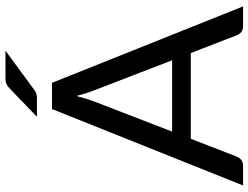

<svg xmlns="http://www.w3.org/2000/svg" viewBox="-126 -806 931 720"><g transform="rotate(-90 340.0 -445.5)"><path d="M676.5 0H601.5Q588.5 0 580.5 -6.5Q572.5 -13 568.5 -23L501.5 -196H180L113 -23Q109.5 -14 101 -7Q92.5 0 80 0H5L291.5 -716.5H390ZM207 -266H474.5L362 -557.5Q351 -584.5 340.5 -625Q335 -604.5 329.8 -587.2Q324.5 -570 319.5 -557ZM510.5 -891 363.5 -783Q355 -777 348.5 -775Q342 -773 331.5 -773H262.5L368 -874.5Q373 -879.5 377.2 -882.5Q381.5 -885.5 386 -887.5Q390.5 -889.5 396 -890.2Q401.5 -891 410 -891Z"/></g></svg>

Font: LatoCHI
Style: Regular
Weight: 400
Designer: Lukasz Dziedzic
Foundry: tyPoland Lukasz Dziedzic
Version: Version 1.104